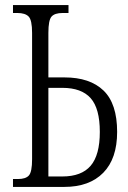

<svg xmlns="http://www.w3.org/2000/svg" viewBox="-20 -734 503 754"><path d="M31 0V-31H51Q81 -31 93.5 -45Q106 -59 106 -109V-605Q106 -655 92.5 -669Q79 -683 48 -683H31V-714H249V-683H226Q195 -683 182.5 -669Q170 -655 170 -605V-430H233Q333 -430 386.5 -378.5Q440 -327 440 -216Q440 -111 385.5 -55.5Q331 0 233 0ZM170 -41H225Q300 -41 336 -83Q372 -125 372 -216Q372 -308 336 -348.5Q300 -389 225 -389H170Z"/></svg>

Font: Noto Serif ExtraCondensed Light
Style: Regular
Weight: 300
Width: 2
Designer: Monotype Design Team
Foundry: Monotype Imaging Inc.
Version: Version 2.014; ttfautohint (v1.8.4.7-5d5b)